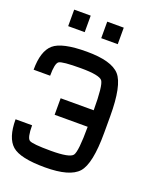

<svg xmlns="http://www.w3.org/2000/svg" viewBox="-195 -1245 1141 1365"><g transform="rotate(20 375.0 -562.5)"><path d="M0 -250H125Q125 -156.2 148.4 -140.6Q171.9 -125 312.5 -125Q453.1 -125 476.6 -156.2Q500 -187.5 500 -375H250V-500H500Q500 -687.5 476.6 -718.8Q453.1 -750 312.5 -750Q171.9 -750 148.4 -734.4Q125 -718.8 125 -625H0Q0 -765.6 62.5 -820.3Q125 -875 312.5 -875Q500 -875 562.5 -804.7Q625 -734.4 625 -500V-375Q625 -140.6 562.5 -70.3Q500 0 312.5 0Q125 0 62.5 -54.7Q0 -109.4 0 -250ZM500 -1125V-1000H375V-1125ZM250 -1125V-1000H125V-1125Z"/></g></svg>

Font: CraftyPE
Style: Regular
Weight: 400
Designer: Erek Butcher
Foundry: Haunted Coop
Version: Version 0.018;April 4, 2024;FontCreator 15.0.0.2962 64-bit